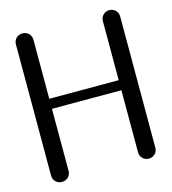

<svg xmlns="http://www.w3.org/2000/svg" viewBox="-105 -781 778 868"><g transform="rotate(-15 284.5 -347.5)"><path d="M526 -655C526 -678 508 -695 485 -695C464 -695 445 -678 445 -655V-378H120V-655C120 -678 102 -695 79 -695C56 -695 38 -678 38 -655V-40C38 -17 56 0 79 0C102 0 120 -17 120 -40V-331H445V-40C445 -17 464 0 485 0C508 0 526 -17 526 -40Z"/></g></svg>

Font: GFS Decker
Style: Normal
Weight: 400
Foundry: George D. Matthiopoulos
Version: Version 1.000